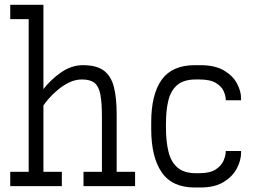

<svg xmlns="http://www.w3.org/2000/svg" viewBox="-20 -789 1091 814"><path d="M23.4 0V-60.5H101.6V-708H23.4V-768.6H164.1V-411.1Q193.8 -450.2 238 -481.4Q282.2 -512.7 332 -512.7Q389.6 -512.7 420.4 -489.5Q451.2 -466.3 462.9 -420.2Q474.6 -374 474.6 -304.7V-60.5H552.7V0H334V-60.5H412.1V-293.9Q412.1 -354 405.5 -388.4Q398.9 -422.9 380.9 -437.5Q362.8 -452.1 327.1 -452.1Q299.3 -452.1 272.9 -439.2Q246.6 -426.3 224.4 -407.5Q202.1 -388.7 186.5 -370.6Q170.9 -352.5 164.1 -341.8V-60.5H242.2V0Z M805.7 5.9Q709.5 5.9 665.3 -58.8Q621.1 -123.5 621.1 -242.2V-270.5Q621.1 -388.7 665.3 -450.7Q709.5 -512.7 805.7 -512.7H829.6Q891.6 -512.7 929.4 -490.2Q967.3 -467.8 984.6 -435.3Q1002 -402.8 1002 -372.1V-363.8H937V-367.2Q937 -382.8 928.2 -402.6Q919.4 -422.4 895.3 -437.3Q871.1 -452.1 824.2 -452.1H810.5Q759.8 -452.1 732.2 -429.2Q704.6 -406.2 694.1 -364.5Q683.6 -322.8 683.6 -265.1V-247.1Q683.6 -189.9 694.1 -146.5Q704.6 -103 732.2 -78.9Q759.8 -54.7 810.5 -54.7H824.2Q871.1 -54.7 895.3 -71Q919.4 -87.4 928.2 -108.9Q937 -130.4 937 -145.5V-148.9H1002V-140.6Q1002 -109.9 984.6 -75.9Q967.3 -42 929.4 -18.1Q891.6 5.9 829.6 5.9Z"/></svg>

Font: Kay Pho Du
Style: Regular
Weight: 400
Designer: Victor Gaultney, Khu Oo Reh
Foundry: SIL International
Version: Version 3.000